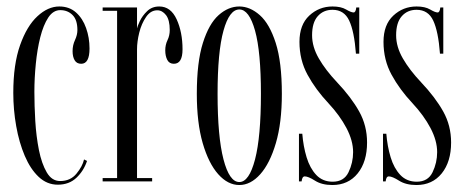

<svg xmlns="http://www.w3.org/2000/svg" viewBox="-20 -546 1401 578"><path d="M154 10Q121.5 10 96.5 -13.5Q71.5 -37 54.5 -77Q37.5 -117 28.8 -166.2Q20 -215.5 20 -266.5Q20 -352.5 40.5 -410.2Q61 -468 92.8 -497.2Q124.5 -526.5 158.5 -526.5Q188.5 -526.5 208.8 -508.5Q229 -490.5 239.2 -461.5Q249.5 -432.5 249.5 -400Q249.5 -354 224.5 -354Q211 -354 204.8 -364.5Q198.5 -375 198.5 -392Q198.5 -410 205.8 -425.5Q213 -441 213 -455.5Q213 -486.5 198.2 -501Q183.5 -515.5 161.5 -515.5Q140 -515.5 125.2 -493Q110.5 -470.5 101.2 -433.8Q92 -397 87.8 -353.8Q83.5 -310.5 83.5 -269.5Q83.5 -228.5 86.2 -182Q89 -135.5 97.2 -94.2Q105.5 -53 120.8 -27Q136 -1 161 -1Q192 -1 210.2 -23.2Q228.5 -45.5 233 -66L242 -61.5Q232 -31.5 210 -10.8Q188 10 154 10Z M289 0V-10H332.5V-513.5H289V-523.5H392.5V-460.5Q393.5 -466.5 401 -482.5Q408.5 -498.5 423 -512.5Q437.5 -526.5 459.5 -526.5Q494 -526.5 511.8 -487.8Q529.5 -449 529.5 -397.5Q529.5 -354 503.5 -354Q489.5 -354 483.5 -365.8Q477.5 -377.5 477.5 -394.5Q477.5 -411 484.2 -425Q491 -439 491 -455.5Q491 -486 479.8 -500.5Q468.5 -515 453.5 -515Q433.5 -515 419.8 -495Q406 -475 399.2 -447.8Q392.5 -420.5 392.5 -397.5V-10H438V0Z M700.5 11Q666 11 637 -21.5Q608 -54 590.2 -115.2Q572.5 -176.5 572.5 -263.5Q572.5 -359 590.8 -416.8Q609 -474.5 638.2 -500.5Q667.5 -526.5 700.5 -526.5Q732.5 -526.5 762 -500.5Q791.5 -474.5 810 -416.8Q828.5 -359 828.5 -263.5Q828.5 -176.5 810.5 -115.2Q792.5 -54 763.5 -21.5Q734.5 11 700.5 11ZM700.5 2Q730 2 747.8 -66.2Q765.5 -134.5 765.5 -263.5Q765.5 -390 747.8 -453.8Q730 -517.5 700.5 -517.5Q670.5 -517.5 652.8 -453.8Q635 -390 635 -263.5Q635 -134.5 652.8 -66.2Q670.5 2 700.5 2Z M980.5 11Q949 11 928.5 -2Q908 -15 897.5 -15Q889.5 -15 888 0H880V-143.5H890Q893 -105.5 903 -72.5Q913 -39.5 932.2 -19.2Q951.5 1 981.5 1Q1015.5 1 1029.2 -27.5Q1043 -56 1043 -88Q1043 -122.5 1023 -160.5Q1003 -198.5 968.5 -235.5Q930 -276.5 905.8 -321Q881.5 -365.5 881.5 -420Q881.5 -471.5 911 -499Q940.5 -526.5 981 -526.5Q1006.5 -526.5 1021.8 -517.5Q1037 -508.5 1044.5 -508.5Q1051 -508.5 1052.5 -523.5H1061.5V-384.5H1051.5Q1046.5 -451.5 1031.2 -484Q1016 -516.5 981 -516.5Q953.5 -516.5 936.5 -497.2Q919.5 -478 919.5 -440Q919.5 -405 939.8 -370Q960 -335 994.5 -298.5Q1037.5 -253 1061.2 -210.5Q1085 -168 1085 -117Q1085 -59 1056.8 -24Q1028.5 11 980.5 11Z M1233.5 11Q1202 11 1181.5 -2Q1161 -15 1150.5 -15Q1142.5 -15 1141 0H1133V-143.5H1143Q1146 -105.5 1156 -72.5Q1166 -39.5 1185.2 -19.2Q1204.5 1 1234.5 1Q1268.5 1 1282.2 -27.5Q1296 -56 1296 -88Q1296 -122.5 1276 -160.5Q1256 -198.5 1221.5 -235.5Q1183 -276.5 1158.8 -321Q1134.5 -365.5 1134.5 -420Q1134.5 -471.5 1164 -499Q1193.5 -526.5 1234 -526.5Q1259.5 -526.5 1274.8 -517.5Q1290 -508.5 1297.5 -508.5Q1304 -508.5 1305.5 -523.5H1314.5V-384.5H1304.5Q1299.5 -451.5 1284.2 -484Q1269 -516.5 1234 -516.5Q1206.5 -516.5 1189.5 -497.2Q1172.5 -478 1172.5 -440Q1172.5 -405 1192.8 -370Q1213 -335 1247.5 -298.5Q1290.5 -253 1314.2 -210.5Q1338 -168 1338 -117Q1338 -59 1309.8 -24Q1281.5 11 1233.5 11Z"/></svg>

Font: Imbue 100pt Light
Style: Regular
Weight: 300
Designer: Tyler Finck
Foundry: Etcetera Type Company
Version: Version 1.102; ttfautohint (v1.8.3)